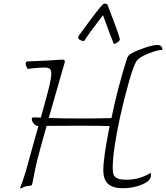

<svg xmlns="http://www.w3.org/2000/svg" viewBox="-20 -1036 919 1063"><path d="M814 -79Q816 -75 816 -66Q816 -35 767 -14.5Q718 6 660 6Q605 6 578.5 -17.5Q552 -41 552 -95Q552 -163 587 -338Q519 -340 418 -340L238 -339Q197 -193 186 -148.5Q175 -104 160 -24Q158 -13 155 -10.5Q152 -8 142 -7Q129 -6 120.5 -3.5Q112 -1 97 7L91 5Q110 -44 122.5 -86.5Q135 -129 166 -243L193 -339H188Q178 -339 167 -351.5Q156 -364 156 -378Q156 -383 159 -384.5Q162 -386 172 -386L206 -385L216 -420Q244 -521 254 -563.5Q264 -606 264 -629Q264 -649 255 -655.5Q246 -662 226 -662Q208 -662 179 -659.5Q150 -657 133 -654Q129 -662 125.5 -669.5Q122 -677 122 -684Q122 -696 134 -696Q256 -701 286 -703.5Q316 -706 322 -706Q331 -706 335 -704Q339 -702 339 -696Q339 -694 337 -686L250 -383Q313 -380 431 -380Q505 -380 597 -382Q631 -547 681 -706Q687 -726 699 -735Q719 -749 771.5 -768Q824 -787 851 -787Q879 -787 879 -760Q854 -760 804 -740.5Q754 -721 739 -702Q722 -681 695 -587Q668 -493 645 -389Q604 -201 604 -106Q604 -83 609 -69.5Q614 -56 630 -48.5Q646 -41 679 -41Q721 -41 755.5 -52Q790 -63 814 -79ZM610 -793Q592 -837 563 -917L550 -952Q466 -842 446 -809Q433 -809 423 -814.5Q413 -820 413 -829Q413 -835 421 -845L452 -887Q527 -990 550 -1012Q554 -1016 561 -1016Q566 -1016 570 -1014Q574 -1012 575 -1010Q626 -880 643 -823Q646 -813 632.5 -803Q619 -793 610 -793Z"/></svg>

Font: Charmonman
Style: Regular
Weight: 400
Designer: Ekaluck Peanpanawate
Foundry: Cadson Demak Co.,Ltd.
Version: Version 1.000; ttfautohint (v1.6)